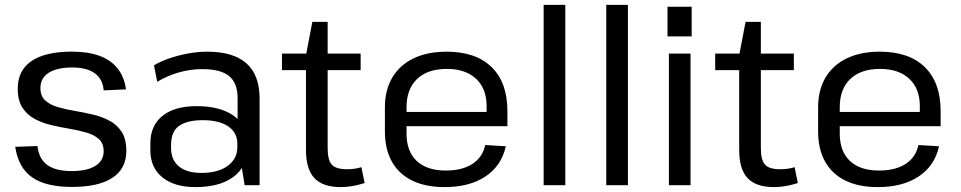

<svg xmlns="http://www.w3.org/2000/svg" viewBox="-20 -760 3945 788"><path d="M275.2 7.2Q167.4 7.2 111.1 -32.7Q54.9 -72.7 42.5 -157.4L133.7 -160.7Q139.6 -108.2 174 -83Q208.3 -57.9 274.3 -57.9Q336.9 -57.9 371.1 -79Q405.4 -100.1 405.4 -139Q405.4 -171.4 386.1 -188.9Q366.9 -206.5 335.5 -215.7Q304.2 -225 266.6 -231.3Q229.1 -237.7 191.6 -246.3Q154 -255 122.6 -271.8Q91.3 -288.6 72 -318.1Q52.8 -347.5 52.8 -396.7Q52.8 -470.9 109.4 -509.5Q165.9 -548.1 275.5 -548.1Q341.9 -548.1 388.6 -530.8Q435.4 -513.5 462.8 -478.9Q490.2 -444.4 497 -393.2L405.5 -389Q401.9 -435.3 369.2 -459.1Q336.5 -483 276.7 -483Q213.5 -483 179.7 -461.1Q145.9 -439.2 145.9 -398.5Q145.9 -366.1 165.1 -348.2Q184.4 -330.3 215.8 -320.9Q247.1 -311.6 284.7 -305.3Q322.2 -298.9 359.7 -290.2Q397.3 -281.5 428.6 -265Q460 -248.6 479.2 -219.1Q498.5 -189.6 498.5 -140.5Q498.5 -68.1 441.7 -30.4Q384.9 7.2 275.2 7.2Z M955.2 -179.2V-355.9Q955.2 -419 920.6 -447.6Q885.9 -476.3 809.8 -476.3Q761.2 -476.3 714.1 -462.8Q666.9 -449.4 625.3 -424.3L612 -491.7Q638.9 -508.4 675.7 -520.8Q712.5 -533.2 752.7 -540.6Q792.9 -547.9 829.6 -547.9Q937.7 -547.9 991.5 -500Q1045.4 -452.1 1045.4 -355.9V0H984ZM782.2 7.9Q695.7 7.9 646.4 -32.1Q597.1 -72.2 597.1 -143.2V-172.3Q597.1 -244.3 646.8 -284.4Q696.5 -324.4 786.9 -324.4Q882.1 -324.4 937.5 -286.1Q993 -247.9 993 -176.8V-145.9Q993 -73.8 936.7 -33Q880.4 7.9 782.2 7.9ZM806.7 -50.3Q874.4 -50.3 914.2 -79.1Q954 -107.9 954 -155.7V-170.2Q954 -216.1 916.5 -241.5Q878.9 -266.8 811.2 -266.8Q749.2 -266.8 715.7 -243.9Q682.1 -221 682.1 -165.8V-153Q682.1 -102.9 714.8 -76.6Q747.4 -50.3 806.7 -50.3Z M1378.7 7.9Q1304.5 7.9 1270.2 -29.1Q1235.8 -66.1 1235.8 -144.3V-533.6L1261.9 -670.2H1324.7V-152.9Q1324.7 -103 1341.8 -84.2Q1359 -65.4 1403.9 -65.4Q1418.4 -65.4 1433.5 -67.3Q1448.6 -69.1 1463.2 -73.9L1476.5 -8.9Q1462.1 -4.2 1445.8 -0.3Q1429.5 3.5 1412.2 5.7Q1395 7.9 1378.7 7.9ZM1137.3 -540H1460.1V-472.2H1137.3Z M1805 7.9Q1726.9 7.9 1672.1 -18.7Q1617.3 -45.2 1588.5 -96.4Q1559.7 -147.6 1559.7 -220.5V-319.5Q1559.7 -390.7 1590.2 -441.9Q1620.6 -493.1 1677.4 -520.5Q1734.1 -547.9 1812.9 -547.9Q1933.1 -547.9 1997.8 -484.4Q2062.5 -420.8 2062.5 -304.5V-242.1H1631.5V-300.6H1991.2L1977.1 -277.6V-324.4Q1977.1 -396.4 1933.7 -436.8Q1890.3 -477.2 1814.1 -477.2Q1735.1 -477.2 1691.8 -435.9Q1648.5 -394.7 1648.5 -320.1V-211.9Q1648.5 -138.4 1690.5 -99.2Q1732.5 -60.1 1809.1 -60.1Q1877.3 -60.1 1919.1 -87.4Q1960.9 -114.7 1971.3 -164.8L2056 -159.7Q2038.1 -79.3 1972.3 -35.7Q1906.6 7.9 1805 7.9Z M2300.1 -740V0H2211.2V-740Z M2557.1 -740V0H2468.2V-740Z M2814.1 -540V0H2725.2V-540ZM2818.7 -732.3V-610.6H2719.6V-732.3Z M3156.7 7.9Q3082.5 7.9 3048.2 -29.1Q3013.8 -66.1 3013.8 -144.3V-533.6L3039.9 -670.2H3102.7V-152.9Q3102.7 -103 3119.8 -84.2Q3137 -65.4 3181.9 -65.4Q3196.4 -65.4 3211.5 -67.3Q3226.6 -69.1 3241.2 -73.9L3254.5 -8.9Q3240.1 -4.2 3223.8 -0.3Q3207.5 3.5 3190.2 5.7Q3173 7.9 3156.7 7.9ZM2915.3 -540H3238.1V-472.2H2915.3Z M3583 7.9Q3504.9 7.9 3450.1 -18.7Q3395.3 -45.2 3366.5 -96.4Q3337.7 -147.6 3337.7 -220.5V-319.5Q3337.7 -390.7 3368.2 -441.9Q3398.6 -493.1 3455.4 -520.5Q3512.1 -547.9 3590.9 -547.9Q3711.1 -547.9 3775.8 -484.4Q3840.5 -420.8 3840.5 -304.5V-242.1H3409.5V-300.6H3769.2L3755.1 -277.6V-324.4Q3755.1 -396.4 3711.7 -436.8Q3668.3 -477.2 3592.1 -477.2Q3513.1 -477.2 3469.8 -435.9Q3426.5 -394.7 3426.5 -320.1V-211.9Q3426.5 -138.4 3468.5 -99.2Q3510.5 -60.1 3587.1 -60.1Q3655.3 -60.1 3697.1 -87.4Q3738.9 -114.7 3749.3 -164.8L3834 -159.7Q3816.1 -79.3 3750.3 -35.7Q3684.6 7.9 3583 7.9Z"/></svg>

Font: Pathway Extreme 8pt Thin
Style: Regular
Weight: 100
Designer: Eduardo Rodriguez Tunni
Foundry: Eduardo Rodriguez Tunni
Version: Version 1.000